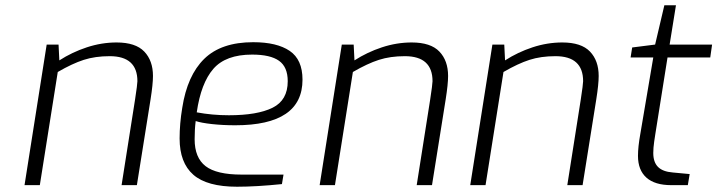

<svg xmlns="http://www.w3.org/2000/svg" viewBox="-20 -702 2720 728"><path d="M157 -533H202L205 -473Q253 -504 309 -522.5Q365 -541 422 -541Q494 -541 527 -506.5Q560 -472 560 -414Q560 -383 551 -326L499 0H441L492 -324Q501 -383 501 -394Q501 -489 396 -489Q341 -489 297.5 -475Q254 -461 199 -429L131 0H73Z M661 -177Q661 -233 671 -293Q690 -416 754.5 -479Q819 -542 940 -542Q1030 -542 1078.5 -509Q1127 -476 1127 -400Q1127 -227 872 -227Q825 -227 784 -231.5Q743 -236 722 -243Q718 -212 718 -174Q718 -104 759.5 -72Q801 -40 896 -40H1055L1049 -4Q952 6 879 6Q765 6 713 -39.5Q661 -85 661 -177ZM1071 -394Q1071 -448 1038 -471.5Q1005 -495 936 -495Q836 -495 789 -441Q742 -387 726 -276Q785 -265 848 -265Q956 -265 1013.5 -293.5Q1071 -322 1071 -394Z M1276 -533H1321L1324 -473Q1372 -504 1428 -522.5Q1484 -541 1541 -541Q1613 -541 1646 -506.5Q1679 -472 1679 -414Q1679 -383 1670 -326L1618 0H1560L1611 -324Q1620 -383 1620 -394Q1620 -489 1515 -489Q1460 -489 1416.5 -475Q1373 -461 1318 -429L1250 0H1192Z M1847 -533H1892L1895 -473Q1943 -504 1999 -522.5Q2055 -541 2112 -541Q2184 -541 2217 -506.5Q2250 -472 2250 -414Q2250 -383 2241 -326L2189 0H2131L2182 -324Q2191 -383 2191 -394Q2191 -489 2086 -489Q2031 -489 1987.5 -475Q1944 -461 1889 -429L1821 0H1763Z M2399 -111Q2399 -145 2408 -195L2457 -484H2371L2377 -522L2464 -533L2499 -682H2543L2519 -533H2680L2673 -484H2511L2465 -195Q2464 -190 2460.5 -165.5Q2457 -141 2457 -122Q2457 -87 2475 -69Q2493 -51 2531 -48L2595 -42L2588 0H2525Q2463 0 2431 -28.5Q2399 -57 2399 -111Z"/></svg>

Font: Exo Light
Style: Italic
Weight: 300
Italic angle: -9°
Designer: Natanael Gama
Foundry: Natanael Gama
Version: Version 1.500; ttfautohint (v1.6)